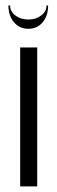

<svg xmlns="http://www.w3.org/2000/svg" viewBox="-20 -664 203 684"><path d="M51.9 -495V0H112.6V-495ZM145.8 -644.5H151.4Q151.4 -607.4 131.8 -584.4Q112.2 -561.4 81 -561.4Q49.8 -561.4 29.9 -584.6Q10 -607.9 10 -644.5H16Q16 -622.9 34.8 -608.7Q53.5 -594.5 81.3 -594.5Q108.2 -594.5 127 -609Q145.8 -623.5 145.8 -644.5Z"/></svg>

Font: Moniqa Black
Style: Regular
Weight: 900
Designer: Rajesh Rajput
Foundry: Rajesh Rajput
Version: Version 1.000